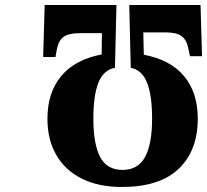

<svg xmlns="http://www.w3.org/2000/svg" viewBox="-20 -734 825 765"><path d="M785 -510H737L730 -543Q723 -576 703 -590.5Q683 -605 639 -605H551L553 -516Q659 -496 713.5 -430.5Q768 -365 768 -261Q768 -134 692 -61.5Q616 11 466 11Q372 11 305.5 -22.5Q239 -56 204 -117Q169 -178 169 -261Q169 -365 224 -431Q279 -497 385 -517L386 -602H300Q255 -602 234.5 -588Q214 -574 207 -540L201 -507H152L158 -714H444L438 -464Q392 -455 372 -404.5Q352 -354 352 -261Q352 -160 379 -108.5Q406 -57 468 -57Q530 -57 558 -108.5Q586 -160 586 -261Q586 -354 566 -404.5Q546 -455 501 -464L495 -714H779Z"/></svg>

Font: Noto Serif CondBlack
Style: Regular
Weight: 900
Width: 3
Designer: Monotype Design Team
Foundry: Monotype Imaging Inc.
Version: Version 1.001